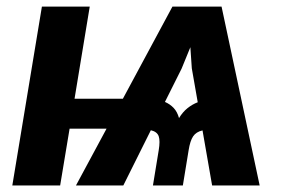

<svg xmlns="http://www.w3.org/2000/svg" viewBox="-20 -566 873 586"><path d="M627.4 0 598.1 -168Q578.6 -163.6 569.3 -149.7Q560.1 -135.7 555.7 -107.4L538.1 0H446.8L464.4 -107.4Q469.2 -136.2 464.4 -150.1Q459.5 -164.1 440.4 -168.5L356.4 0H211.9L305.2 -173.3H192.4L163.6 0H17.6L107.9 -545.9H253.9L207.5 -264.6H355L506.3 -545.9H656.2L772.5 0ZM483.4 -254.9Q498.5 -248.5 509.8 -236.8Q521 -225.1 526.4 -205.6Q537.6 -224.1 552.2 -235.8Q566.9 -247.6 583.5 -253.9L565.4 -357.4L561 -421.9L534.2 -356.4Z"/></svg>

Font: Inter
Style: Bold Italic
Weight: 700
Italic angle: -9.39999°
Designer: Rasmus Andersson
Foundry: rsms
Version: Version 4.001;git-9221beed3